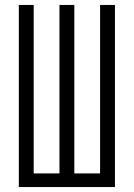

<svg xmlns="http://www.w3.org/2000/svg" viewBox="-20 -755 540 775"><path d="M56 0V-735H116V-55H220V-735H280V-55H384V-735H444V0Z"/></svg>

Font: Iosevka SS18 Light
Style: Regular
Weight: 300
Monospace: yes
Designer: Belleve Invis
Foundry: Belleve Invis
Version: Version 25.1.1; ttfautohint (v1.8.4)